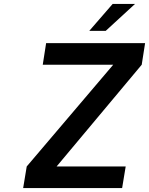

<svg xmlns="http://www.w3.org/2000/svg" viewBox="-20 -950 753 970"><path d="M431 -794 549 -930H662L514 -794ZM97 0 115 -109 552 -623H196L213 -732H713L696 -623L266 -109H615L597 0Z"/></svg>

Font: Exo
Style: Demi Bold Italic
Weight: 600
Designer: Natanael Gama
Version: Version 1